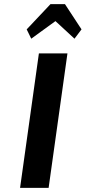

<svg xmlns="http://www.w3.org/2000/svg" viewBox="-20 -908 414 928"><path d="M374 -766 340 -721 248 -806 131 -721 109 -766 224 -888H294ZM215 0H77L168 -650H306Z"/></svg>

Font: Arsenal
Style: Bold Italic
Weight: 700
Italic angle: -9.10001°
Designer: Andrij Shevchenko
Foundry: Stairsfor
Version: Version 2.001;PS 002.001;hotconv 1.0.88;makeotf.lib2.5.64775